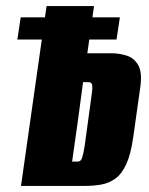

<svg xmlns="http://www.w3.org/2000/svg" viewBox="-20 -611 490 631"><path d="M49 0 133 -591H289L267 -436H346Q371 -436 395.5 -428.5Q420 -421 434 -397.5Q448 -374 441 -324L418 -161Q410 -104 395 -71.5Q380 -39 359 -24Q338 -9 313 -4.5Q288 0 259 0ZM217 -80H235Q242 -80 246 -85Q250 -90 254 -108Q258 -126 263 -166L280 -291Q283 -311 283.5 -321.5Q284 -332 281 -336.5Q278 -341 270 -341H253Q245 -278 235.5 -210.5Q226 -143 217 -80ZM37 -481 48 -554H374L363 -481Z"/></svg>

Font: Alumni Sans Black
Style: Italic
Weight: 900
Italic angle: -8°
Version: Version 1.016